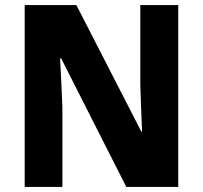

<svg xmlns="http://www.w3.org/2000/svg" viewBox="-20 -734 796 754"><path d="M680 0H476L220 -505H216Q219 -454 221 -405.5Q223 -357 225 -315V0H77V-714H280L535 -217H538Q536 -267 534 -313Q532 -359 531 -400V-714H680Z"/></svg>

Font: Noto Sans Sinhala SemiCondensed ExtraBold
Style: Regular
Weight: 800
Width: 4
Designer: Jelle Bosma - Monotype Design Team
Foundry: Monotype Imaging Inc.
Version: Version 2.006; ttfautohint (v1.8.4.7-5d5b)